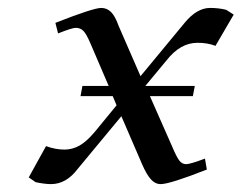

<svg xmlns="http://www.w3.org/2000/svg" viewBox="-20 -464 615 489"><path d="M53.2 -12.2 97.2 -91.8Q121.6 -83 144 -83Q164.1 -83 182.1 -93Q200.2 -103 221.2 -127.9L276.9 -195.8L267.1 -219.2H185.1L189.9 -245.1H256.8L210.9 -352.1Q200.2 -377.4 192.4 -385.3Q184.6 -393.1 172.9 -393.1Q163.6 -393.1 127.9 -378.9L121.1 -405.8Q217.8 -443.8 237.8 -443.8Q252.4 -443.8 262.9 -433.3Q273.4 -422.9 282.2 -397.9L337.9 -270L450.2 -405.8Q481.4 -443.8 515.1 -443.8Q537.1 -443.8 556.2 -439L575.2 -426.8L528.8 -347.2Q509.3 -355 482.9 -355Q439.5 -355 404.8 -311L350.1 -245.1H476.1L471.2 -219.2H361.8L418 -91.8Q429.7 -64 436.8 -54.9Q443.8 -45.9 454.1 -45.9Q464.4 -45.9 502 -60.1L506.8 -32.2Q412.6 4.9 389.2 4.9Q375 4.9 364 -7.6Q353 -20 341.8 -45.9L289.1 -168L178.2 -34.2Q148.9 4.9 109.9 4.9Q94.2 4.9 70.8 0Z"/></svg>

Font: Dehuti Alt
Style: Bold-Italic
Weight: 700
Version: Version 1.2